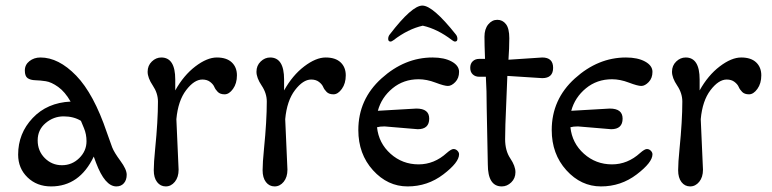

<svg xmlns="http://www.w3.org/2000/svg" viewBox="-20 -662 2768 688"><path d="M397 6Q356 6 324 -79L316 -101Q265 6 163 6Q112 6 78.5 -26.5Q45 -59 45 -108Q45 -184 97 -239Q149 -294 233 -298Q213 -333 188.5 -350.5Q164 -368 144 -371Q124 -374 106.5 -374.5Q89 -375 79 -382Q69 -389 69 -409.5Q69 -430 85.5 -443Q102 -456 125 -456Q190 -456 253 -391Q316 -326 363 -187L382 -134Q389 -116 411.5 -85.5Q434 -55 434 -36Q434 -17 424 -5.5Q414 6 397 6ZM290 -156Q290 -181 281 -202.5Q272 -224 270 -229Q244 -245 208 -245Q172 -245 143.5 -221Q115 -197 115 -159Q115 -121 140.5 -95.5Q166 -70 202 -70Q238 -70 264 -95.5Q290 -121 290 -156Z M612 -235 620 -54Q620 -27 606.5 -10.5Q593 6 574 6Q555 6 543 -9.5Q531 -25 531 -52Q531 -79 536 -129Q546 -229 546 -298Q546 -328 527.5 -355.5Q509 -383 509 -405Q509 -427 524 -441.5Q539 -456 558 -456Q608 -456 608 -377V-338Q638 -392 680 -424Q722 -456 757 -456Q792 -456 810.5 -438.5Q829 -421 829 -392Q829 -363 815 -343.5Q801 -324 785 -324Q769 -324 760.5 -332.5Q752 -341 748 -350.5Q744 -360 733 -368.5Q722 -377 705 -377Q676 -377 647 -339Q618 -301 612 -235Z M1002 -235 1010 -54Q1010 -27 996.5 -10.5Q983 6 964 6Q945 6 933 -9.5Q921 -25 921 -52Q921 -79 926 -129Q936 -229 936 -298Q936 -328 917.5 -355.5Q899 -383 899 -405Q899 -427 914 -441.5Q929 -456 948 -456Q998 -456 998 -377V-338Q1028 -392 1070 -424Q1112 -456 1147 -456Q1182 -456 1200.5 -438.5Q1219 -421 1219 -392Q1219 -363 1205 -343.5Q1191 -324 1175 -324Q1159 -324 1150.5 -332.5Q1142 -341 1138 -350.5Q1134 -360 1123 -368.5Q1112 -377 1095 -377Q1066 -377 1037 -339Q1008 -301 1002 -235Z M1477 -199 1358 -209Q1341 -209 1331 -206Q1337 -149 1379.5 -111Q1422 -73 1480 -73Q1536 -73 1581 -114Q1597 -128 1605 -128Q1613 -128 1619 -122Q1625 -116 1625 -109Q1625 -80 1568.5 -37Q1512 6 1440.5 6Q1369 6 1316.5 -52Q1264 -110 1264 -196Q1264 -306 1347 -381Q1430 -456 1530 -456Q1572 -456 1598.5 -441.5Q1625 -427 1625 -404.5Q1625 -382 1611.5 -368Q1598 -354 1585 -354Q1572 -354 1540.5 -366Q1509 -378 1480 -378Q1426 -378 1386.5 -345.5Q1347 -313 1334 -265L1472 -273Q1518 -273 1518 -237Q1518 -199 1477 -199ZM1613 -539Q1619 -532 1619 -522.5Q1619 -513 1610 -513Q1607 -513 1600 -518Q1548 -558 1495 -570Q1442 -558 1390 -518Q1383 -513 1380 -513Q1371 -513 1371 -522.5Q1371 -532 1377 -539Q1456 -642 1493.5 -642Q1531 -642 1613 -539Z M1923 -382Q1918 -382 1798 -390Q1798 -377 1794 -291Q1790 -205 1790 -163.5Q1790 -122 1808.5 -94.5Q1827 -67 1827 -45Q1827 -23 1812 -8.5Q1797 6 1778 6Q1728 6 1728 -73L1724 -276Q1724 -338 1721 -387H1697Q1683 -387 1674 -395.5Q1665 -404 1665 -419Q1665 -434 1674 -442.5Q1683 -451 1697 -451H1718Q1716 -503 1716 -530.5Q1716 -558 1729.5 -574.5Q1743 -591 1762 -591Q1781 -591 1793 -575.5Q1805 -560 1805 -525Q1805 -490 1802 -448L1923 -456Q1962 -456 1962 -419Q1962 -382 1923 -382Z M2170 -199 2051 -209Q2034 -209 2024 -206Q2030 -149 2072.5 -111Q2115 -73 2173 -73Q2229 -73 2274 -114Q2290 -128 2298 -128Q2306 -128 2312 -122Q2318 -116 2318 -109Q2318 -80 2261.5 -37Q2205 6 2133.5 6Q2062 6 2009.5 -52Q1957 -110 1957 -196Q1957 -306 2040 -381Q2123 -456 2223 -456Q2265 -456 2291.5 -441.5Q2318 -427 2318 -404.5Q2318 -382 2304.5 -368Q2291 -354 2278 -354Q2265 -354 2233.5 -366Q2202 -378 2173 -378Q2119 -378 2079.5 -345.5Q2040 -313 2027 -265L2165 -273Q2211 -273 2211 -237Q2211 -199 2170 -199Z M2491 -235 2499 -54Q2499 -27 2485.5 -10.5Q2472 6 2453 6Q2434 6 2422 -9.5Q2410 -25 2410 -52Q2410 -79 2415 -129Q2425 -229 2425 -298Q2425 -328 2406.5 -355.5Q2388 -383 2388 -405Q2388 -427 2403 -441.5Q2418 -456 2437 -456Q2487 -456 2487 -377V-338Q2517 -392 2559 -424Q2601 -456 2636 -456Q2671 -456 2689.5 -438.5Q2708 -421 2708 -392Q2708 -363 2694 -343.5Q2680 -324 2664 -324Q2648 -324 2639.5 -332.5Q2631 -341 2627 -350.5Q2623 -360 2612 -368.5Q2601 -377 2584 -377Q2555 -377 2526 -339Q2497 -301 2491 -235Z"/></svg>

Font: Macondo
Style: Regular
Weight: 400
Version: Version 2.001